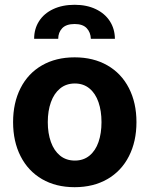

<svg xmlns="http://www.w3.org/2000/svg" viewBox="-20 -779 630 810"><path d="M35.2 -263.7Q35.2 -345.2 66.7 -407.2Q98.1 -469.2 157 -503.2Q215.8 -537.1 294.9 -537.1Q374 -537.1 433.1 -503.2Q492.2 -469.2 523.9 -407.2Q555.7 -345.2 555.7 -263.7Q555.7 -182.1 523.9 -119.9Q492.2 -57.6 433.1 -23.4Q374 10.7 294.9 10.7Q215.8 10.7 157.2 -23.4Q98.6 -57.6 66.9 -119.9Q35.2 -182.1 35.2 -263.7ZM408.2 -263.7Q408.2 -311 395.5 -347.9Q382.8 -384.8 357.4 -405.8Q332 -426.8 295.9 -426.8Q259.3 -426.8 233.6 -405.8Q208 -384.8 194.8 -347.9Q181.6 -311 181.6 -263.7Q181.6 -216.8 194.8 -179.9Q208 -143.1 233.6 -122.3Q259.3 -101.6 295.9 -101.6Q332 -101.6 357.4 -122.3Q382.8 -143.1 395.5 -179.7Q408.2 -216.3 408.2 -263.7ZM294.9 -758.8Q345.7 -758.8 384 -740.5Q422.4 -722.2 443.4 -689.7Q464.4 -657.2 464.8 -615.2H363.3Q362.3 -642.6 345.7 -660.2Q329.1 -677.7 294.9 -677.7Q259.3 -677.7 242.4 -659.9Q225.6 -642.1 225.6 -615.2H124Q124 -657.2 144.8 -689.7Q165.5 -722.2 204.3 -740.5Q243.2 -758.8 294.9 -758.8Z"/></svg>

Font: Pretendard Std
Style: Bold
Weight: 700
Designer: Base glyphs from Inter by Rasmus Andersson; Hangeul glyphs from Noto Sans CJK(Source Han Sans) by Jang Soo-young and Kan
Foundry: Kil Hyung-jin
Version: Version 1.309